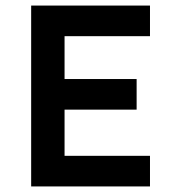

<svg xmlns="http://www.w3.org/2000/svg" viewBox="-20 -670 620 690"><path d="M92 0V-650H519V-540H212V-386H471V-276H212V-110H519V0Z"/></svg>

Font: Sometype Mono
Style: Bold
Weight: 700
Monospace: yes
Designer: Ryoichi Tsunekawa
Foundry: Dharma Type
Version: Version 1.000; ttfautohint (v1.8.3)